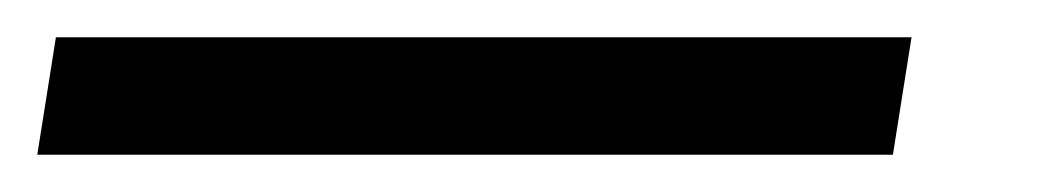

<svg xmlns="http://www.w3.org/2000/svg" viewBox="-48 -20 568 103"><path d="M-28 63 -18 0H441L431 63Z"/></svg>

Font: Nunito Sans 12pt ExtraLight 12pt SemiBold
Style: Italic
Weight: 600
Italic angle: -9°
Version: Version 3.101;gftools[0.9.27]